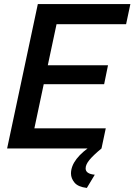

<svg xmlns="http://www.w3.org/2000/svg" viewBox="-20 -730 661 944"><path d="M166 -710H621L600 -611H258L215 -409H511L492 -316H195L149 -99H500L479 0H15ZM329 123Q329 51 439 -20H472L479 0Q439 33 420 56Q401 79 401 98Q401 125 446 129L407 194Q364 189 346.5 168Q329 147 329 123Z"/></svg>

Font: Raleway SemiBold
Style: Italic
Weight: 600
Italic angle: -12°
Designer: Matt McInerney, Pablo Impallari, Rodrigo Fuenzalida
Foundry: Matt McInerney, Pablo Impallari, Rodrigo Fuenzalida
Version: Version 4.026